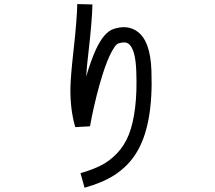

<svg xmlns="http://www.w3.org/2000/svg" viewBox="-20 -838 1040 928"><path d="M426.8 -816.4Q424.8 -734.4 408.2 -590.8Q398.4 -506.8 396.5 -467.8Q419.9 -546.9 443.4 -598.6Q482.4 -682.6 529.3 -698.2Q595.7 -719.7 642.6 -686.5Q707 -641.6 711.9 -497.1Q721.7 -231.4 638.7 -98.6Q618.2 -65.4 591.8 -39.1Q565.4 -12.7 532.2 8.8Q473.6 45.9 388.7 69.3L369.1 -1Q426.8 -17.6 468.3 -38.6Q509.8 -59.6 545.4 -96.7Q581.1 -133.8 602.1 -186Q623 -238.3 632.8 -315.4Q642.6 -392.6 638.7 -494.1Q634.8 -602.5 600.6 -627Q583 -638.7 551.8 -627.9Q536.1 -623 509.8 -568.4Q485.4 -515.6 460.9 -427.7Q432.6 -326.2 415 -227.5L343.8 -223.6Q319.3 -306.6 320.3 -410.2Q321.3 -470.7 335.9 -598.6Q351.6 -739.3 353.5 -818.4Z"/></svg>

Font: irohakakuC Regular
Style: Regular
Weight: 400
Designer: [Source Han Sans]
Ryoko NISHIZUKA Ë•øÂ°öÊ∂ºÂ≠ê (kana & ideographs); Paul D. Hunt (Latin, Greek & Cyrillic); Wenlong ZHAN
Version: Version 1.001.20160904